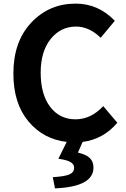

<svg xmlns="http://www.w3.org/2000/svg" viewBox="-20 -774 697 1062"><path d="M551 -187 629 -95Q552 -4 437 11L411 70Q455 80 476 99.5Q497 119 497 153Q497 259 284 268L272 206Q339 202 364.5 190.5Q390 179 390 154Q390 135 371 123Q352 111 303 104L349 11Q219 -4 136.5 -103.5Q54 -203 54 -367Q54 -544 153 -649Q252 -754 398 -754Q524 -754 615 -659L537 -565Q473 -627 401 -627Q315 -627 260 -558Q205 -489 205 -372Q205 -252 257.5 -183Q310 -114 398 -114Q483 -114 551 -187Z"/></svg>

Font: Noto Sans Korean Bold
Style: Bold
Weight: 700
Designer: Ryoko NISHIZUKA  (kana & ideographs); Paul D. Hunt (Latin, Greek & Cyrillic); Wenlong ZHANG  (bopomofo); Sandoll Communi
Foundry: Adobe Systems Incorporated
Version: Version 1.000;PS 1;hotconv 1.0.78;makeotf.lib2.5.61930